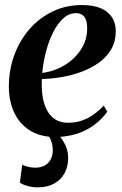

<svg xmlns="http://www.w3.org/2000/svg" viewBox="-20 -548 498 782"><path d="M134.5 215Q112.5 215 93.2 209.8Q74 204.5 61 196L70.5 123Q81 128 94.5 131.5Q108 135 125.5 135Q146.5 134.5 162 126Q177.5 117.5 186 102Q194.5 86.5 195 65Q195 48 191.2 34.2Q187.5 20.5 180.5 9Q138 4.5 107 -13.5Q76 -31.5 55.8 -59.2Q35.5 -87 25.8 -121.8Q16 -156.5 16 -194Q16 -263 38.2 -323.5Q60.5 -384 100.5 -429.8Q140.5 -475.5 194.8 -501.5Q249 -527.5 313.5 -527.5Q361 -527.5 391.5 -514Q422 -500.5 436.8 -476.5Q451.5 -452.5 451.5 -421.5Q451.5 -379 432.8 -347Q414 -315 382.5 -292.5Q351 -270 311.8 -255.5Q272.5 -241 230.8 -234Q189 -227 150.5 -226Q148.5 -191 153 -159Q157.5 -127 169.8 -102Q182 -77 203.8 -62.5Q225.5 -48 257.5 -48Q288 -48 314.2 -57.2Q340.5 -66.5 362.5 -82.5Q384.5 -98.5 402.5 -118L417 -93Q401 -70.5 375.2 -48.2Q349.5 -26 312.2 -10.2Q275 5.5 225 9.5Q239.5 27 248.5 48.5Q257.5 70 257.5 96Q257.5 130.5 243 157.2Q228.5 184 201 199.5Q173.5 215 134.5 215ZM152 -251Q180.5 -254.5 207.5 -265Q234.5 -275.5 257.8 -292.2Q281 -309 298.5 -330.8Q316 -352.5 325.8 -378.5Q335.5 -404.5 335 -433.5Q335 -465.5 323.2 -480Q311.5 -494.5 289.5 -494.5Q261 -494.5 237.5 -473Q214 -451.5 196.2 -416Q178.5 -380.5 167.2 -337.2Q156 -294 152 -251Z"/></svg>

Font: Merriweather 120pt SemiBold
Style: Italic
Weight: 600
Italic angle: -7.8°
Version: Version 2.101